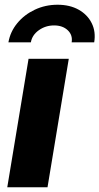

<svg xmlns="http://www.w3.org/2000/svg" viewBox="-20 -791 420 811"><path d="M10.7 0 100.6 -542.5H270.5L180.7 0ZM223.1 -771Q274.9 -771 312.3 -750Q349.6 -729 367.4 -693.1Q385.3 -657.2 377.9 -612.3H282.7Q287.6 -643.1 266.1 -663.3Q244.6 -683.6 208.5 -683.6Q172.4 -683.6 144 -663.3Q115.7 -643.1 110.4 -612.3H15.6Q23.4 -657.2 53 -693.1Q82.5 -729 127 -750Q171.4 -771 223.1 -771Z"/></svg>

Font: Inter 16pt ExtraBold
Style: Italic
Weight: 800
Italic angle: -9.3988°
Version: Version 4.001;git-66647c0bb